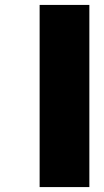

<svg xmlns="http://www.w3.org/2000/svg" viewBox="-20 -760 423 780"><path d="M343 -740V0H141V-740Z"/></svg>

Font: Poppins Black
Style: Regular
Weight: 900
Designer: Ninad Kale (Devanagari), Jonny Pinhorn (Latin)
Foundry: Indian Type Foundry
Version: Version 3.200;PS 1.000;hotconv 16.6.54;makeotf.lib2.5.65590